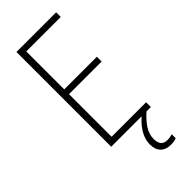

<svg xmlns="http://www.w3.org/2000/svg" viewBox="-294 -760 1023 1023"><g transform="rotate(-45 217.5 -248.0)"><path d="M383 0H84V-714H383V-679H123V-393H369V-357H123V-36H383ZM273 131Q273 187 321 187Q332 187 342.5 185Q353 183 359 181V211Q352 214 341 216Q330 218 317 218Q280 218 259 197Q238 176 238 137Q238 98 261 60.5Q284 23 325 -10L350 0Q313 33 293 64.5Q273 96 273 131Z"/></g></svg>

Font: Noto Sans Lao UI Cond ExtLt
Style: Regular
Weight: 200
Width: 3
Designer: Monotype Design Team
Foundry: Monotype Imaging Inc.
Version: Version 2.000; ttfautohint (v1.8.4.7-5d5b)